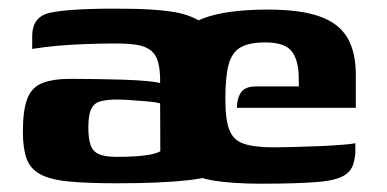

<svg xmlns="http://www.w3.org/2000/svg" viewBox="-20 -424 905 449"><path d="M253.2 4.6Q183.3 4.6 139.9 0.3Q96.6 -3.9 73.5 -16.9Q50.3 -29.8 41.9 -53.8Q33.5 -77.8 33.5 -115.9Q33.5 -166.9 44 -193.6Q54.4 -220.2 79.3 -229.9Q104.2 -239.6 145.8 -239.6Q171.5 -239.6 203.8 -239.1Q236.1 -238.6 267.4 -237.7Q298.8 -236.7 322.6 -234.5Q346.5 -232.4 354.5 -229.7Q354.9 -260.6 349.7 -278.8Q344.5 -297.1 332 -306.6Q319.6 -316.1 299.6 -319.2Q279.7 -322.3 250.8 -322.3Q216.5 -322.3 181.6 -321Q146.6 -319.8 114.4 -316.9Q82.2 -314 55.3 -309.6V-337.9Q55.3 -364.5 67.1 -377.8Q78.9 -391 99.8 -394.7Q123 -399.7 168.3 -402Q213.5 -404.3 266.5 -403.6Q334.4 -403.6 379.5 -397.1Q424.5 -390.5 450.8 -372.2Q477.1 -354 488.1 -318.4Q499 -282.7 499 -224.3L498.7 -25Q482.8 -9.6 419.5 -2.5Q356.2 4.6 253.2 4.6ZM252.5 -57.2Q279.5 -57.2 299.5 -58.6Q319.4 -60 333.2 -62.9Q347 -65.8 354.9 -70.3L354.5 -182.5Q344.5 -185.1 324.7 -186.9Q304.9 -188.7 285.1 -189.9Q265.3 -191.2 253.7 -191.2Q230 -191.2 214.9 -187.1Q199.8 -183 193.2 -168.9Q186.6 -154.9 186.6 -125.9Q186.6 -100.6 191.6 -85.4Q196.7 -70.2 210.8 -63.7Q224.9 -57.2 252.5 -57.2ZM590.1 5.6Q520.5 5.6 475.2 -2.5Q429.9 -10.7 404 -31.8Q378 -52.9 367.4 -91Q356.7 -129.1 356.7 -189.7Q356.7 -267.6 378.4 -313.8Q400.1 -360 454.5 -380.8Q508.9 -401.6 606.3 -401.6Q682.6 -401.6 727.5 -385.6Q772.5 -369.6 792.3 -335.9Q812.1 -302.1 812.1 -249.3V-171.9H534Q534 -193.4 543.5 -207.7Q553 -221.9 578.8 -221.9H678.9L678.6 -243.2Q678 -284.2 661.8 -304.5Q645.6 -324.8 600.1 -324.8Q562.9 -324.8 542.7 -313.3Q522.5 -301.9 514.8 -273.4Q507 -245 507 -192.4Q507 -144.3 516.4 -120Q525.9 -95.7 550.9 -87.6Q575.9 -79.4 622.4 -79.4Q639.7 -79.4 668.6 -80.3Q697.4 -81.1 728.1 -82.3Q758.7 -83.6 782.1 -85.6Q805.4 -87.5 811 -89.1V-70.7Q811 -56.8 806.5 -41.2Q802 -25.5 788.9 -16.4Q770.8 -2.4 722.6 1.6Q674.4 5.6 590.1 5.6Z"/></svg>

Font: Genos Thin
Style: Regular
Weight: 100
Designer: Robert E. Leuschke
Foundry: Robert E. Leuschke
Version: Version 1.010